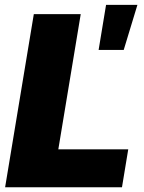

<svg xmlns="http://www.w3.org/2000/svg" viewBox="-20 -787 605 807"><path d="M1.5 0 122.1 -727.5H319.3L225.1 -159.2H519L492.7 0ZM394.5 -577.1 425.8 -766.6H557.6L500 -577.1Z"/></svg>

Font: Inter Black
Style: Italic
Weight: 900
Italic angle: -9.39999°
Designer: Rasmus Andersson
Foundry: rsms
Version: Version 4.000;git-a52131595